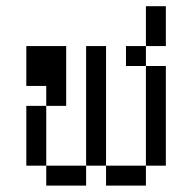

<svg xmlns="http://www.w3.org/2000/svg" viewBox="-20 -582 540 602"><path d="M125 -62.5V0H250V-62.5ZM125 -62.5V-250H62.5V-62.5ZM250 -62.5H312.5V0H437.5V-62.5H312.5Q312.5 -62.5 312.5 -437.5H250Q250 -437.5 250 -62.5ZM437.5 -62.5H500V-375H437.5ZM125 -250H187.5V-437.5H62.5Q62.5 -437.5 62.5 -312.5H125ZM437.5 -375V-437.5H375V-375ZM437.5 -437.5H500Q500 -437.5 500 -562.5H437.5Q437.5 -562.5 437.5 -437.5Z"/></svg>

Font: BFUnifontExMono
Style: Regular
Weight: 500
Version: Version 15.0.06